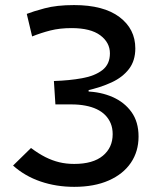

<svg xmlns="http://www.w3.org/2000/svg" viewBox="-20 -723 626 753"><path d="M271 9.8Q200.7 9.8 139.2 -11.2Q77.6 -32.2 31.2 -73.7L101.6 -142.6Q130.9 -120.6 158 -106.9Q185.1 -93.3 212.4 -86.7Q239.7 -80.1 271 -80.1Q344.7 -80.1 383.3 -112.1Q421.9 -144 421.9 -196.8Q421.9 -220.2 414.3 -238.8Q406.7 -257.3 392.8 -271.5Q378.9 -285.6 359.1 -294.9Q339.4 -304.2 314.5 -308.8Q289.6 -313.5 260.7 -313.5H197.3L191.4 -405.3Q252.4 -407.2 302.2 -416.3Q352.1 -425.3 381.6 -448.2Q411.1 -471.2 411.1 -513.7Q411.1 -556.2 373.3 -584.5Q335.4 -612.8 260.7 -612.8Q214.4 -612.8 177.7 -603.5Q141.1 -594.2 106 -580.1L85 -668.5Q107.9 -677.7 155 -690.4Q202.1 -703.1 270.5 -703.1Q386.2 -703.1 448.5 -656.2Q510.7 -609.4 510.7 -533.2Q510.7 -484.9 485.8 -452.4Q460.9 -419.9 417.7 -399.9Q374.5 -379.9 319.3 -367.7L327.6 -395V-337.9L319.3 -364.3Q375 -362.8 421.4 -342.5Q467.8 -322.3 495.6 -283.7Q523.4 -245.1 523.4 -187.5Q523.4 -128.9 493.2 -84.5Q462.9 -40 406.2 -15.1Q349.6 9.8 271 9.8Z"/></svg>

Font: Cascadia Mono
Style: Regular
Weight: 400
Monospace: yes
Designer: Aaron Bell
Foundry: Saja Typeworks
Version: Version 2404.023